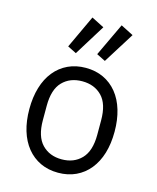

<svg xmlns="http://www.w3.org/2000/svg" viewBox="-115 -835 758 927"><g transform="rotate(15 264.0 -371.5)"><path d="M198 -568 154 -590 231 -755 294 -723ZM343 -568 299 -590 377 -755 440 -723ZM264 12Q215 12 175.5 -6.5Q136 -25 108 -59.5Q80 -94 65.5 -142Q51 -190 51 -250Q51 -309 65.5 -357.5Q80 -406 108 -440.5Q136 -475 175.5 -493.5Q215 -512 264 -512Q313 -512 352.5 -493.5Q392 -475 420 -440.5Q448 -406 462.5 -357.5Q477 -309 477 -250Q477 -190 462.5 -142Q448 -94 420 -59.5Q392 -25 352.5 -6.5Q313 12 264 12ZM264 -55Q325 -55 362.5 -94Q400 -133 400 -214V-286Q400 -368 362.5 -406.5Q325 -445 264 -445Q203 -445 165.5 -406.5Q128 -368 128 -286V-214Q128 -133 165.5 -94Q203 -55 264 -55Z"/></g></svg>

Font: PlemolJP
Style: Regular
Weight: 400
Monospace: yes
Version: v2.0.4; ttfautohint (v1.8.4.7-5d5b-dirty) -l 6 -r 45 -G 200 